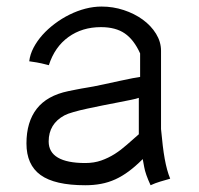

<svg xmlns="http://www.w3.org/2000/svg" viewBox="-20 -544 596 574"><path d="M488.8 -9.8Q474.6 -5.9 459.2 -1.2Q443.8 3.4 430.2 9.8Q414.6 -23.9 411.1 -44.7Q407.7 -65.4 406.7 -68.4Q385.3 -46.9 365.2 -32Q345.2 -17.1 324.7 -7.8Q304.2 1.5 282.2 5.6Q260.3 9.8 234.9 9.8Q143.6 9.8 101.3 -20.8Q59.1 -51.3 59.1 -115.2Q59.1 -179.2 89.8 -218.8Q120.6 -258.3 184.1 -271.5Q198.2 -274.4 207 -276.1Q215.8 -277.8 223.6 -279.3Q231.4 -280.8 239.5 -282Q247.6 -283.2 260 -285.6Q272.5 -288.1 291 -292Q309.6 -295.9 337.9 -302.2Q385.7 -312.5 398.9 -314V-384.3Q380.4 -425.3 353 -444.1Q325.7 -462.9 281.7 -462.9Q225.6 -462.9 184.6 -433.3Q143.6 -403.8 126 -349.1Q120.1 -350.6 115.2 -351.8Q110.4 -353 104.2 -354.5Q98.1 -356 89.6 -357.4Q81.1 -358.9 67.4 -360.8Q69.8 -381.3 80.3 -401.4Q90.8 -421.4 106.9 -439.5Q123 -457.5 143.8 -473.1Q164.6 -488.8 187.7 -500.2Q210.9 -511.7 235.4 -518.1Q259.8 -524.4 283.7 -524.4Q317.9 -524.4 349.9 -513.9Q381.8 -503.4 406.7 -485.4Q431.6 -467.3 446.5 -443.1Q461.4 -418.9 461.4 -392.1V-158.2Q463.9 -130.4 466.6 -108.6Q469.2 -86.9 472.4 -69.3Q475.6 -51.8 479.5 -37.4Q483.4 -22.9 488.8 -9.8ZM395 -142.6V-251.5Q388.7 -249 372.1 -245.6Q355.5 -242.2 334 -238Q312.5 -233.9 287.8 -229Q263.2 -224.1 240.7 -219.2Q218.3 -214.4 200.2 -209.2Q182.1 -204.1 172.9 -199.2Q125.5 -173.8 125.5 -121.1Q125.5 -88.9 153.1 -72.8Q180.7 -56.6 234.9 -56.6Q261.2 -56.6 282.7 -64.2Q304.2 -71.8 323 -83.7Q341.8 -95.7 359.1 -111.1Q376.5 -126.5 395 -142.6Z"/></svg>

Font: Saysettha OT
Style: Regular
Weight: 400
Designer: John M. Durdin and Silvain Dupertuis
Foundry: Lao Script for Windows
Version: Version 2.000